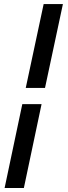

<svg xmlns="http://www.w3.org/2000/svg" viewBox="-20 -720 335 947"><path d="M202 -286.3H107L195.3 -700H290.3ZM2.7 207.3 90 -206.3H185L97.7 207.3Z"/></svg>

Font: Red Hat Display VF
Style: Italic
Weight: 300
Italic angle: -12°
Designer: Pentagram, MCKL
Foundry: Pentagram, MCKL
Version: Version 1.010